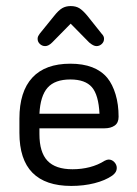

<svg xmlns="http://www.w3.org/2000/svg" viewBox="-20 -603 452 633"><path d="M110 -180H325Q345 -180 358 -189Q371 -198 371 -218Q371 -259 361 -292Q351 -325 334 -346Q295 -393 212 -393Q129 -393 86.5 -347Q44 -301 44 -212V-165Q44 -77 87 -33.5Q130 10 215 10Q256 10 291.5 1Q327 -8 350 -24Q358 -30 361.5 -36Q365 -42 365 -49Q365 -60 357 -68.5Q349 -77 338 -77Q333 -77 325 -73Q303 -59 276 -52Q249 -45 219 -45Q163 -45 136.5 -73Q110 -101 110 -161ZM308 -228H110Q113 -287 137 -314Q161 -341 212 -341Q261 -341 283 -315.5Q305 -290 308 -228ZM213 -525 274 -463Q288 -451 298 -451Q308 -451 315.5 -458Q323 -465 323 -475Q323 -480 321 -484Q319 -488 315 -492L268 -551Q253 -569 241.5 -576Q230 -583 213 -583Q197 -583 185 -576Q173 -569 158 -550L111 -492Q108 -488 106 -484Q104 -480 104 -475Q104 -465 111.5 -458Q119 -451 129 -451Q140 -451 152 -463Z"/></svg>

Font: Beiruti
Style: Regular
Weight: 400
Version: Version 1.00